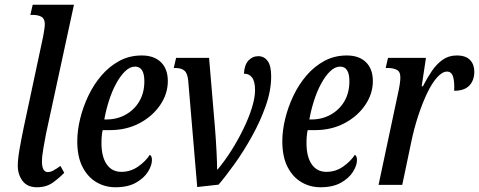

<svg xmlns="http://www.w3.org/2000/svg" viewBox="-20 -780 2021 810"><path d="M136 10Q95 10 75 -17Q55 -44 55 -81Q55 -108 62.5 -151Q70 -194 80 -242L162 -626Q165 -642 167 -656Q169 -670 169 -678Q169 -701 155 -709Q141 -717 121 -717H108L118 -760H292L174 -215Q169 -189 163 -154.5Q157 -120 157 -99Q157 -54 182 -54Q193 -54 206.5 -61.5Q220 -69 235 -80L251 -51Q232 -31 204 -10.5Q176 10 136 10Z M467 10Q423 10 386.5 -11.5Q350 -33 328 -76Q306 -119 306 -184Q306 -229 318 -278.5Q330 -328 352.5 -375.5Q375 -423 408 -461.5Q441 -500 483.5 -523Q526 -546 578 -546Q630 -546 659 -517.5Q688 -489 688 -438Q688 -384 655.5 -336.5Q623 -289 568 -260Q513 -231 443 -231H413Q408 -207 408 -177Q408 -119 430 -87Q452 -55 492 -55Q531 -55 563 -77.5Q595 -100 612 -127Q621 -122 621 -105Q621 -82 604 -55Q587 -28 553 -9Q519 10 467 10ZM429 -276Q474 -276 510.5 -296.5Q547 -317 568 -353Q589 -389 589 -437Q589 -499 550 -499Q528 -499 507.5 -479Q487 -459 469.5 -426.5Q452 -394 439.5 -354.5Q427 -315 420 -276Z M774 -440Q771 -471 758 -482Q745 -493 721 -493H713L723 -536H862L887 -240Q891 -190 893.5 -140Q896 -90 896 -65H898Q929 -102 957 -146.5Q985 -191 1007.5 -237.5Q1030 -284 1043 -326Q1056 -368 1056 -400Q1056 -437 1043 -453.5Q1030 -470 1009 -469Q1011 -506 1028 -524.5Q1045 -543 1070 -543Q1094 -543 1109 -523Q1124 -503 1124 -458Q1124 -398 1101 -333Q1078 -268 1043 -205Q1008 -142 970 -89Q932 -36 902 -1L812 9Z M1332 10Q1288 10 1251.5 -11.5Q1215 -33 1193 -76Q1171 -119 1171 -184Q1171 -229 1183 -278.5Q1195 -328 1217.5 -375.5Q1240 -423 1273 -461.5Q1306 -500 1348.5 -523Q1391 -546 1443 -546Q1495 -546 1524 -517.5Q1553 -489 1553 -438Q1553 -384 1520.5 -336.5Q1488 -289 1433 -260Q1378 -231 1308 -231H1278Q1273 -207 1273 -177Q1273 -119 1295 -87Q1317 -55 1357 -55Q1396 -55 1428 -77.5Q1460 -100 1477 -127Q1486 -122 1486 -105Q1486 -82 1469 -55Q1452 -28 1418 -9Q1384 10 1332 10ZM1294 -276Q1339 -276 1375.5 -296.5Q1412 -317 1433 -353Q1454 -389 1454 -437Q1454 -499 1415 -499Q1393 -499 1372.5 -479Q1352 -459 1334.5 -426.5Q1317 -394 1304.5 -354.5Q1292 -315 1285 -276Z M1658 -381Q1669 -429 1669 -453Q1669 -479 1653 -486Q1637 -493 1620 -493H1607L1617 -536H1777L1759 -416H1764Q1782 -451 1802 -480.5Q1822 -510 1847.5 -528Q1873 -546 1907 -546Q1945 -546 1963 -527Q1981 -508 1981 -478Q1981 -441 1960 -419Q1939 -397 1896 -397Q1898 -434 1891.5 -456Q1885 -478 1866 -478Q1846 -478 1824 -453.5Q1802 -429 1782 -387Q1762 -345 1744.5 -292Q1727 -239 1715 -181L1677 0H1577Z"/></svg>

Font: Noto Serif ExtraCondensed Medium
Style: Italic
Weight: 500
Width: 2
Italic angle: -12°
Designer: Monotype Design Team
Foundry: Monotype Imaging Inc.
Version: Version 2.013; ttfautohint (v1.8.4.7-5d5b)